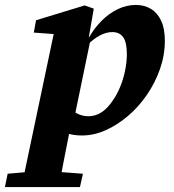

<svg xmlns="http://www.w3.org/2000/svg" viewBox="-93 -534 706 778"><path d="M-73 224 -62 170 52 160H110L243 170L231 224ZM-6 224 130 -422 178 -392 44 -402 53 -452 250 -512 287 -499 266 -378 274 -375 205 -41 195 -32Q186 15 177 58.5Q168 102 160.5 143Q153 184 146 224ZM239 15Q204 15 177 5.5Q150 -4 126 -23L165 -120Q189 -92 213 -77.5Q237 -63 265 -63Q282 -63 298.5 -69Q315 -75 330.5 -88Q346 -101 360 -121Q378 -145 392 -177.5Q406 -210 413.5 -246Q421 -282 421 -314Q421 -363 406 -383.5Q391 -404 362 -404Q345 -404 326.5 -397Q308 -390 288.5 -375.5Q269 -361 249 -339L247 -383H268Q290 -421 319.5 -450.5Q349 -480 384.5 -497Q420 -514 458 -514Q492 -514 518.5 -498Q545 -482 560 -450Q575 -418 575 -369Q575 -311 555.5 -255Q536 -199 502.5 -150Q469 -101 425.5 -64Q382 -27 334.5 -6Q287 15 239 15Z"/></svg>

Font: Source Serif 4
Style: Bold Italic
Weight: 700
Italic angle: -12°
Designer: Frank Grießhammer
Foundry: Adobe Systems Incorporated
Version: Version 4.004;hotconv 1.0.116;makeotfexe 2.5.65601